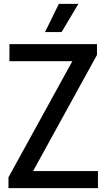

<svg xmlns="http://www.w3.org/2000/svg" viewBox="-20 -967 547 987"><path d="M23.5 0V-55.5L352 -652.5H28.5V-740H478.5V-684.5L150 -87.5H483.5V0ZM211.5 -802 282.5 -947H383L296.5 -802Z"/></svg>

Font: Encode Sans Cnd Md
Style: Regular
Weight: 500
Width: 3
Designer: Multiple Designers
Foundry: Impallari Type
Version: Version 3.002; ttfautohint (v1.8.3) -l 8 -r 50 -G 200 -x 14 